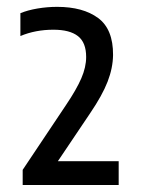

<svg xmlns="http://www.w3.org/2000/svg" viewBox="-20 -458 406 546"><path d="M44.5 68V25L167.5 -159Q197.5 -203.5 211.2 -235.2Q225 -267 225 -296Q225 -337 201.8 -355.2Q178.5 -373.5 132 -373.5Q80.5 -373.5 38 -355.5V-420.5Q58.5 -429 86.5 -433.8Q114.5 -438.5 142.5 -438.5Q216 -438.5 259 -406.8Q302 -375 301.5 -301.5Q301 -264.5 286 -225.8Q271 -187 236 -135.5L144.5 0.5H317.5V68Z"/></svg>

Font: Encode Sans Condensed Medium
Style: Regular
Weight: 500
Width: 3
Designer: Multiple Designers
Foundry: Impallari Type
Version: Version 3.000; ttfautohint (v1.8.3) -l 8 -r 50 -G 200 -x 14 